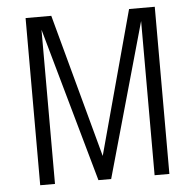

<svg xmlns="http://www.w3.org/2000/svg" viewBox="-52 -788 855 841"><g transform="rotate(-5 375.0 -367.5)"><path d="M91 0V-735H204L375 -104L546 -735H659V0H594V-678L403 0H347L156 -678V0Z"/></g></svg>

Font: Iosevka Aile Light
Style: Regular
Weight: 300
Designer: Belleve Invis
Foundry: Belleve Invis
Version: Version 27.3.5; ttfautohint (v1.8.4)